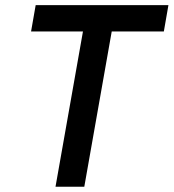

<svg xmlns="http://www.w3.org/2000/svg" viewBox="-20 -713 663 733"><path d="M191.9 0 314.5 -693.4H424.3L301.8 0ZM98.6 -592.8 116.2 -693.4H623L605.5 -592.8Z"/></svg>

Font: Cascadia Mono Medium
Style: Italic
Weight: 500
Italic angle: -10°
Monospace: yes
Designer: Aaron Bell
Foundry: Saja Typeworks
Version: Version 2407.024